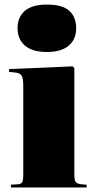

<svg xmlns="http://www.w3.org/2000/svg" viewBox="-20 -822 419 842"><path d="M186 -594Q123 -594 90 -621.5Q57 -649 57 -699Q57 -747 89 -774.5Q121 -802 186 -802Q253 -802 283.5 -775Q314 -748 314 -698Q314 -649 281 -621.5Q248 -594 186 -594ZM28 0V-12L59 -14Q73 -15 77.5 -23.5Q82 -32 82 -57V-447Q82 -476 75.5 -489Q69 -502 46 -504L19 -507L20 -519L299 -531L306 -523V-58Q306 -32 312 -24Q318 -16 336 -14L360 -12V0Z"/></svg>

Font: Display Black
Style: Regular
Weight: 900
Designer: Latin by Veronika Burian and Jose Scaglione. Greek by Irene Vlachou. Cyrillic by Vera Evstafieva.
Foundry: TypeTogether
Version: Version 3.002